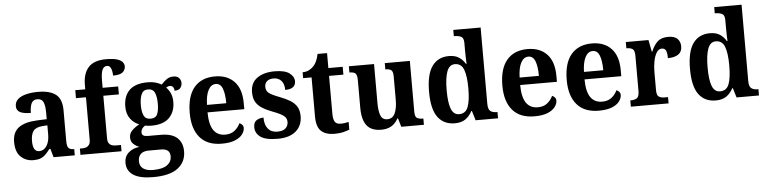

<svg xmlns="http://www.w3.org/2000/svg" viewBox="-54 -1060 6331 1587"><g transform="rotate(-5 3112.0 -266.5)"><path d="M187 10Q126 10 83.5 -30Q41 -70 41 -153Q41 -234 93 -272.5Q145 -311 250 -315L326 -318V-374Q326 -429 313 -459Q300 -489 263 -489Q228 -489 214 -460.5Q200 -432 200 -381Q140 -381 110.5 -396.5Q81 -412 81 -447Q81 -483 107 -505.5Q133 -528 176.5 -538.5Q220 -549 274 -549Q372 -549 421.5 -510.5Q471 -472 471 -378V-123Q471 -82 483.5 -67Q496 -52 527 -52H531V0H355L335 -71H327Q306 -44 288 -26Q270 -8 246.5 1Q223 10 187 10ZM241 -60Q280 -60 303.5 -96Q327 -132 327 -191V-267L286 -264Q231 -260 210 -231.5Q189 -203 189 -148Q189 -60 241 -60Z M578 0V-52H599Q613 -52 628 -56.5Q643 -61 654 -75Q665 -89 665 -117V-470H582V-536H665V-574Q665 -667 711 -718Q757 -769 857 -769Q917 -769 949.5 -758.5Q982 -748 994.5 -731.5Q1007 -715 1007 -697Q1007 -668 984.5 -648.5Q962 -629 904 -629Q904 -645 900.5 -665Q897 -685 887.5 -699Q878 -713 861 -713Q834 -713 821.5 -685Q809 -657 809 -592V-536H938V-470H809V-117Q809 -89 819.5 -75Q830 -61 845 -56.5Q860 -52 875 -52H919V0Z M1162 236Q1052 236 997.5 200.5Q943 165 943 98Q943 46 978.5 14.5Q1014 -17 1069 -23Q1043 -33 1021 -52.5Q999 -72 999 -107Q999 -140 1022 -163.5Q1045 -187 1084 -209Q1040 -225 1011 -264.5Q982 -304 982 -364Q982 -452 1031.5 -500.5Q1081 -549 1184 -549Q1220 -549 1248 -541Q1276 -533 1298 -520Q1317 -541 1341 -559.5Q1365 -578 1400 -578Q1431 -578 1446.5 -560.5Q1462 -543 1462 -520Q1462 -496 1448 -478Q1434 -460 1399 -460Q1399 -481 1389 -492Q1379 -503 1366 -503Q1355 -503 1347 -499.5Q1339 -496 1332 -492Q1353 -472 1367 -442Q1381 -412 1381 -368Q1381 -289 1333 -239Q1285 -189 1184 -189Q1173 -189 1156 -190.5Q1139 -192 1131 -194Q1119 -188 1108 -173.5Q1097 -159 1097 -140Q1097 -107 1145 -107H1253Q1347 -107 1390.5 -66Q1434 -25 1434 45Q1434 133 1367 184.5Q1300 236 1162 236ZM1182 -247Q1224 -247 1238 -278.5Q1252 -310 1252 -365Q1252 -422 1237.5 -456Q1223 -490 1181 -490Q1141 -490 1126 -455Q1111 -420 1111 -364Q1111 -310 1126 -278.5Q1141 -247 1182 -247ZM1164 177Q1245 177 1282.5 149.5Q1320 122 1320 77Q1320 14 1246 14H1137Q1119 14 1100 21Q1081 28 1068 46Q1055 64 1055 96Q1055 135 1083.5 156Q1112 177 1164 177Z M1751 10Q1631 10 1569.5 -62Q1508 -134 1508 -265Q1508 -406 1569 -477.5Q1630 -549 1741 -549Q1843 -549 1901.5 -487.5Q1960 -426 1960 -307V-258H1655Q1656 -156 1689 -109Q1722 -62 1785 -62Q1833 -62 1863.5 -86.5Q1894 -111 1910 -146Q1923 -141 1932.5 -130.5Q1942 -120 1942 -103Q1942 -78 1922.5 -51.5Q1903 -25 1861 -7.5Q1819 10 1751 10ZM1816 -320Q1816 -397 1799 -441.5Q1782 -486 1743 -486Q1704 -486 1681 -443Q1658 -400 1656 -320Z M2214 10Q2115 10 2072 -21Q2029 -52 2029 -102Q2029 -143 2054.5 -159Q2080 -175 2112 -175Q2112 -114 2139.5 -81.5Q2167 -49 2217 -49Q2264 -49 2285.5 -70Q2307 -91 2307 -122Q2307 -154 2281.5 -173.5Q2256 -193 2195 -216Q2141 -236 2106 -258.5Q2071 -281 2053.5 -312Q2036 -343 2036 -391Q2036 -470 2091.5 -509Q2147 -548 2237 -548Q2322 -548 2360 -518.5Q2398 -489 2398 -453Q2398 -387 2311 -387Q2311 -437 2287 -463.5Q2263 -490 2223 -490Q2188 -490 2168.5 -473Q2149 -456 2149 -427Q2149 -393 2173 -374.5Q2197 -356 2261 -332Q2311 -313 2346 -291.5Q2381 -270 2400 -239Q2419 -208 2419 -160Q2419 -82 2366 -36Q2313 10 2214 10Z M2685 10Q2614 10 2575.5 -25Q2537 -60 2537 -148V-471H2467V-520Q2499 -520 2522.5 -533Q2546 -546 2560 -562Q2574 -577 2585 -601Q2596 -625 2603 -660H2682V-536H2801V-471H2682V-157Q2682 -111 2695.5 -90Q2709 -69 2743 -69Q2761 -69 2778 -71.5Q2795 -74 2810 -78V-14Q2795 -7 2762 1.5Q2729 10 2685 10Z M3074 10Q2992 10 2954 -38Q2916 -86 2916 -188V-414Q2916 -457 2902.5 -470.5Q2889 -484 2856 -484H2852V-536H3061V-213Q3061 -146 3075.5 -109Q3090 -72 3131 -72Q3175 -72 3194.5 -114Q3214 -156 3214 -226V-419Q3214 -463 3197.5 -473.5Q3181 -484 3154 -484H3150V-536H3358V-115Q3358 -72 3375.5 -62Q3393 -52 3420 -52H3428V0H3240L3219 -72H3215Q3191 -29 3156.5 -9.5Q3122 10 3074 10Z M3684 10Q3593 10 3543.5 -56.5Q3494 -123 3494 -267Q3494 -412 3543 -480Q3592 -548 3683 -548Q3735 -548 3767 -526Q3799 -504 3818 -471H3823Q3822 -494 3821 -524Q3820 -554 3820 -582V-645Q3820 -687 3798 -697.5Q3776 -708 3745 -708H3738V-760H3965V-128Q3965 -82 3983.5 -67Q4002 -52 4036 -52H4043V0H3857L3833 -79H3828Q3807 -38 3773 -14Q3739 10 3684 10ZM3726 -62Q3780 -62 3800 -114Q3820 -166 3820 -269Q3820 -369 3800 -423Q3780 -477 3726 -477Q3680 -477 3660 -423Q3640 -369 3640 -268Q3640 -164 3660 -113Q3680 -62 3726 -62Z M4345 10Q4225 10 4163.5 -62Q4102 -134 4102 -265Q4102 -406 4163 -477.5Q4224 -549 4335 -549Q4437 -549 4495.5 -487.5Q4554 -426 4554 -307V-258H4249Q4250 -156 4283 -109Q4316 -62 4379 -62Q4427 -62 4457.5 -86.5Q4488 -111 4504 -146Q4517 -141 4526.5 -130.5Q4536 -120 4536 -103Q4536 -78 4516.5 -51.5Q4497 -25 4455 -7.5Q4413 10 4345 10ZM4410 -320Q4410 -397 4393 -441.5Q4376 -486 4337 -486Q4298 -486 4275 -443Q4252 -400 4250 -320Z M4879 10Q4759 10 4697.5 -62Q4636 -134 4636 -265Q4636 -406 4697 -477.5Q4758 -549 4869 -549Q4971 -549 5029.5 -487.5Q5088 -426 5088 -307V-258H4783Q4784 -156 4817 -109Q4850 -62 4913 -62Q4961 -62 4991.5 -86.5Q5022 -111 5038 -146Q5051 -141 5060.5 -130.5Q5070 -120 5070 -103Q5070 -78 5050.5 -51.5Q5031 -25 4989 -7.5Q4947 10 4879 10ZM4944 -320Q4944 -397 4927 -441.5Q4910 -486 4871 -486Q4832 -486 4809 -443Q4786 -400 4784 -320Z M5145 0V-52H5149Q5180 -52 5199.5 -64.5Q5219 -77 5219 -124V-416Q5219 -460 5201.5 -472Q5184 -484 5153 -484H5150V-536H5338L5357 -438H5361Q5383 -491 5414 -519.5Q5445 -548 5502 -548Q5555 -548 5579 -523.5Q5603 -499 5603 -460Q5603 -416 5572 -394.5Q5541 -373 5485 -373Q5485 -414 5476 -435Q5467 -456 5441 -456Q5414 -456 5397 -427.5Q5380 -399 5372 -357Q5364 -315 5364 -274V-119Q5364 -75 5382 -63.5Q5400 -52 5428 -52H5458V0Z M5849 10Q5758 10 5708.5 -56.5Q5659 -123 5659 -267Q5659 -412 5708 -480Q5757 -548 5848 -548Q5900 -548 5932 -526Q5964 -504 5983 -471H5988Q5987 -494 5986 -524Q5985 -554 5985 -582V-645Q5985 -687 5963 -697.5Q5941 -708 5910 -708H5903V-760H6130V-128Q6130 -82 6148.5 -67Q6167 -52 6201 -52H6208V0H6022L5998 -79H5993Q5972 -38 5938 -14Q5904 10 5849 10ZM5891 -62Q5945 -62 5965 -114Q5985 -166 5985 -269Q5985 -369 5965 -423Q5945 -477 5891 -477Q5845 -477 5825 -423Q5805 -369 5805 -268Q5805 -164 5825 -113Q5845 -62 5891 -62Z"/></g></svg>

Font: Noto Serif Khmer SemiCondensed
Style: Bold
Weight: 700
Width: 4
Designer: Danh Hong and the Monotype Design Team
Foundry: Monotype Imaging Inc.
Version: Version 2.004; ttfautohint (v1.8.4.7-5d5b)